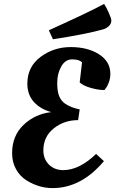

<svg xmlns="http://www.w3.org/2000/svg" viewBox="-20 -951 590 983"><path d="M249 12C347 12 434.7 -34 512 -126L472 -163C414.7 -107.7 358.7 -80 304 -80C274 -80 249.5 -89.5 230.5 -108.5C211.5 -127.5 202 -151.7 202 -181C202 -227.7 219.7 -265.2 255 -293.5C290.3 -321.8 332 -336 380 -336L388 -391C360 -396.3 335.7 -405.7 315 -419C301.7 -427.7 291.3 -440 284 -456C276.7 -472 273 -495.7 273 -527C273 -558.3 279.8 -586.2 293.5 -610.5C307.2 -634.8 325.8 -647 349.5 -647C373.2 -647 390 -642 400 -632L388 -529C400 -517.7 418.8 -508.3 444.5 -501C470.2 -493.7 493.7 -490 515 -490L522 -500C527.3 -506 532.5 -516 537.5 -530C542.5 -544 545 -558.3 545 -573C545 -615 525.7 -648.3 487 -673C448.3 -697.7 400 -710 342 -710C284 -710 232.5 -693.2 187.5 -659.5C142.5 -625.8 120 -580.3 120 -523C120 -485 131.2 -453.7 153.5 -429C175.8 -404.3 205.7 -387 243 -377C187.7 -371 140.3 -349.3 101 -312C61.7 -274.7 42 -226.3 42 -167C42 -135.7 48.8 -108 62.5 -84C76.2 -60 93.7 -41.3 115 -28C157.7 -1.3 202.3 12 249 12ZM550 -846C550 -852.7 545.7 -865.8 537 -885.5C528.3 -905.2 520.3 -920.3 513 -931C464.3 -904.3 370 -859.3 230 -796L251 -750C365 -767.3 452.3 -784.7 513 -802C537.7 -812.7 550 -827.3 550 -846Z"/></svg>

Font: Oleo Script
Style: Regular
Weight: 400
Designer: Soytutype
Foundry: Soytutype
Version: Version 1.002